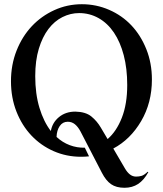

<svg xmlns="http://www.w3.org/2000/svg" viewBox="-20 -732 771 910"><path d="M683 84Q662 122 634.5 140Q607 158 570 158Q531 158 506.5 141Q482 124 463 87L361 -110Q349 -132 334.5 -143.5Q320 -155 301 -155Q277 -155 263 -134.5Q249 -114 248 -83Q276 -57 310.5 -44Q345 -31 382 -32L402 9Q392 10 383 10.5Q374 11 364 11Q295 11 234.5 -15.5Q174 -42 129 -89.5Q84 -137 58 -203Q32 -269 32 -347Q32 -425 58.5 -492Q85 -559 130.5 -607.5Q176 -656 237.5 -684Q299 -712 368 -712Q436 -712 497 -685.5Q558 -659 602.5 -612Q647 -565 673.5 -499Q700 -433 700 -355Q700 -245 649 -158Q598 -71 517 -28L572 66Q583 85 596 95Q609 105 625 105Q639 105 651 101.5Q663 98 680 82ZM147 -371Q147 -287 167 -221Q187 -155 221 -111Q228 -151 259.5 -177Q291 -203 337 -203Q386 -202 413 -180Q440 -158 458 -127L490 -73Q532 -109 557.5 -174Q583 -239 583 -329Q583 -407 566.5 -470Q550 -533 520 -577.5Q490 -622 447.5 -646Q405 -670 355 -670Q314 -670 276 -651Q238 -632 209.5 -594.5Q181 -557 164 -501Q147 -445 147 -371Z"/></svg>

Font: Redaction
Style: Regular
Weight: 400
Designer: Jeremy Mickel / Forest Young
Foundry: MCKL
Version: Version 2.001; Redaction